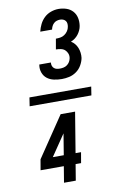

<svg xmlns="http://www.w3.org/2000/svg" viewBox="-108 -912 716 1139"><g transform="rotate(-10 250.0 -342.5)"><path d="M277 -440Q253 -440 229.5 -445Q206 -450 188.5 -463.5Q171 -477 163 -499Q155 -521 159 -545V-548H229V-547Q228 -537 231 -528Q234 -519 241 -513Q248 -507 257 -505Q266 -503 276 -503Q287 -503 298.5 -505.5Q310 -508 319.5 -515Q329 -522 335 -532Q341 -542 343 -553Q346 -568 341 -581.5Q336 -595 326 -604Q316 -613 301.5 -616Q287 -619 272 -619L283 -682Q296 -682 309.5 -684Q323 -686 335 -694Q347 -702 355 -714Q363 -726 365 -739Q367 -749 366 -758.5Q365 -768 359.5 -775Q354 -782 345.5 -785.5Q337 -789 327 -789Q317 -789 307 -786Q297 -783 289 -775.5Q281 -768 276.5 -758.5Q272 -749 270 -739H199Q204 -761 214.5 -782.5Q225 -804 242.5 -820.5Q260 -837 283 -845Q306 -853 328 -853Q353 -853 375.5 -845.5Q398 -838 413.5 -821Q429 -804 434 -780.5Q439 -757 435 -732Q433 -719 427 -706Q421 -693 412.5 -682Q404 -671 392.5 -662.5Q381 -654 368 -649Q381 -641 390.5 -629.5Q400 -618 405.5 -604Q411 -590 413 -574.5Q415 -559 413 -543Q409 -521 396.5 -499.5Q384 -478 364 -464Q344 -450 321.5 -445Q299 -440 277 -440ZM60 -314 68 -366H440L432 -314ZM182 168 198 71H58L69 7L233 -236H320L280 7H313L302 71H269L253 168ZM143 7H209L230 -121Z"/></g></svg>

Font: Iosevka Algr
Style: Italic
Weight: 400
Italic angle: -9°
Monospace: yes
Designer: Belleve Invis
Foundry: Belleve Invis
Version: Version 26.0.2; ttfautohint (v1.8.3)